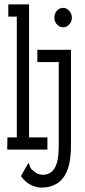

<svg xmlns="http://www.w3.org/2000/svg" viewBox="-20 -685 390 879"><path d="M13 0 14 -56H57V-609H18V-665H113V-56H197V0ZM269 -560Q253 -560 241 -573Q229 -586 229 -604Q229 -623 240.5 -636Q252 -649 269 -649Q285 -649 297 -635.5Q309 -622 309 -604Q309 -586 297 -573Q285 -560 269 -560ZM174 174Q143 174 118 160Q93 146 76 121L110 61Q115 68 116 73.5Q117 79 122 86.5Q127 94 144 106Q158 115 177 115Q211 115 230 85Q249 55 249 -18V-401H151V-457H305V-22Q305 51 288.5 93.5Q272 136 242 154.5Q212 173 174 174Z"/></svg>

Font: Inconsolata ExtraCondensed
Style: Regular
Weight: 400
Width: 2
Monospace: yes
Designer: Raph Levien, Cyreal, Brenton Simpson
Foundry: Raph Levien, Cyreal, Google
Version: Version 3.001; ttfautohint (v1.8.2.53-6de2)